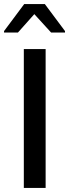

<svg xmlns="http://www.w3.org/2000/svg" viewBox="-24 -931 342 951"><path d="M-4 -770H65L146 -861L229 -770H298V-777L198 -911H96L-4 -777ZM94 0H202V-688H94Z"/></svg>

Font: Saira UNSAM Medium SC
Style: Regular
Weight: 500
Designer: Hector Gatti with collaboration of the Omnibus-Type team
Foundry: Omnibus-Type
Version: Version 1.072;PS 001.072;hotconv 1.0.88;makeotf.lib2.5.64775